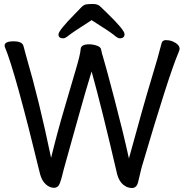

<svg xmlns="http://www.w3.org/2000/svg" viewBox="-20 -918 920 962"><path d="M439 -817Q342 -755 324.5 -740.5Q307 -726 297 -726Q273 -726 273 -745.5Q273 -765 356 -849Q376 -870 388 -882Q400 -894 411.5 -896Q423 -898 446.5 -898Q470 -898 483 -885Q496 -872 516 -853Q604 -768 604 -747Q604 -726 580 -726Q570 -726 551.5 -742Q533 -758 439 -817ZM3 -689Q3 -711 48 -711Q93 -711 98 -686L112 -634Q176 -416 236 -127Q265 -247 303 -376Q341 -505 361.5 -575Q382 -645 384 -670Q384 -696 427 -696Q446 -696 466 -689Q486 -682 487 -668Q489 -655 499.5 -621Q510 -587 553.5 -421.5Q597 -256 626 -124Q701 -399 737.5 -518.5Q774 -638 790 -703Q795 -717 811 -717Q827 -717 842 -712Q880 -696 880 -673Q880 -669 874 -654Q825 -539 689 -77Q685 -62 681 -43.5Q677 -25 672 -6Q665 24 641 24Q617 24 596.5 6.5Q576 -11 567 -45Q490 -377 439 -560Q411 -470 367.5 -313.5Q324 -157 310.5 -109.5Q297 -62 293 -44Q289 -26 280.5 -1.5Q272 23 250.5 23Q229 23 209.5 5.5Q190 -12 181 -45Q56 -560 5 -681Q3 -685 3 -689Z"/></svg>

Font: LXGW WenKai Lite
Style: Bold
Weight: 700
Designer: LXGW / Fontworks Inc.
Foundry: LXGW / Fontworks Inc.
Version: Version 1.330;April 28, 2024